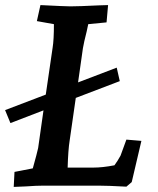

<svg xmlns="http://www.w3.org/2000/svg" viewBox="-44 -730 622 755"><path d="M13 -54 85 -68Q102 -129 106 -148L127 -296L-3 -246L-24 -297L136 -358L163 -543Q168 -573 168 -635L101 -647L115 -710Q213 -705 233 -705Q265 -705 347 -709L381 -710L375 -642L303 -635L297 -607Q286 -564 282 -540L263 -406L415 -464L427 -411L254 -345L230 -178Q224 -141 222 -71H324Q359 -71 406 -80Q418 -96 430 -118Q452 -177 453 -181L512 -176L474 -14L453 4Q379 0 343 0H127Q99 0 58 3Q44 3 10 5Z"/></svg>

Font: Andada Pro
Style: Bold Italic
Weight: 700
Italic angle: -7°
Designer: Carolina Giovagnoli
Foundry: Huerta Tipografica
Version: Version 3.005; ttfautohint (v1.8.4)